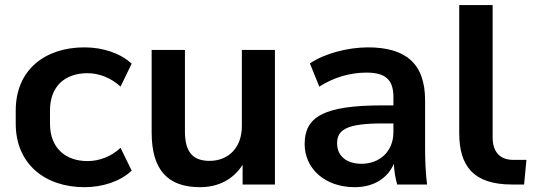

<svg xmlns="http://www.w3.org/2000/svg" viewBox="-20 -739 2136 769"><path d="M318.4 10.7C389.6 10.7 461.4 -11.7 507.3 -55.7L462.9 -147C424.3 -110.8 375.5 -93.8 330.6 -93.8C243.7 -93.8 180.2 -145 180.2 -243.7V-296.4C180.2 -396.5 243.2 -445.8 330.6 -445.8C377.4 -445.8 425.3 -426.8 462.9 -392.1L507.3 -483.9C462.9 -525.4 393.1 -549.3 317.9 -549.3C161.6 -549.3 43 -460.4 43 -296.4V-243.7C43 -82 160.6 10.7 318.4 10.7Z M781.2 10.7C856.9 10.7 915.5 -22 951.7 -79.1V0H1081.1V-539.1H948.7V-233.4C948.7 -148.9 896 -94.7 819.3 -94.7C754.4 -94.7 720.7 -127.9 720.7 -212.4V-539.1H587.4V-208.5C587.4 -58.1 651.9 10.7 781.2 10.7Z M1400.9 10.7C1477.1 10.7 1532.7 -25.4 1557.6 -83C1558.6 -55.7 1563 -27.3 1570.8 0H1690.4C1684.6 -47.9 1682.6 -96.2 1682.6 -143.6V-336.9C1682.6 -485.8 1603.5 -549.3 1453.6 -549.3C1373 -549.3 1277.3 -523.9 1221.2 -484.9L1258.8 -392.1C1317.9 -429.7 1383.3 -448.2 1447.8 -448.2C1522 -448.2 1555.7 -421.4 1555.7 -350.6V-316.9H1511.2C1272.9 -316.9 1200.2 -269 1200.2 -162.1C1200.2 -64 1280.8 10.7 1400.9 10.7ZM1428.2 -83C1366.7 -83 1330.1 -115.2 1330.1 -165C1330.1 -219.7 1369.1 -244.6 1512.2 -244.6H1555.7V-210C1555.7 -131.3 1499.5 -83 1428.2 -83Z M2030.8 0H2079.1L2088.4 -98.6H2036.6C1980 -98.6 1953.1 -132.8 1953.1 -189V-718.8H1819.3V-206.5C1819.3 -73.7 1876 0 2030.8 0Z"/></svg>

Font: Winston SemiBold
Style: Regular
Weight: 600
Designer: Vernon Adams, Kim Jin-seong, David Berlow, Cristiano Sobral
Foundry: The Winston Project Authors
Version: Version 3.004